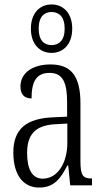

<svg xmlns="http://www.w3.org/2000/svg" viewBox="-20 -834 469 864"><path d="M212 -596C264 -596 305 -634 305 -705C305 -776 264 -814 212 -814C160 -814 119 -776 119 -705C119 -634 160 -596 212 -596ZM212 -631C180 -631 154 -651 154 -705C154 -760 180 -780 212 -780C244 -780 271 -760 271 -705C271 -651 244 -631 212 -631ZM156 10C225 10 253 -32 283 -89H287L296 0H394V-31H391C354 -31 342 -44 342 -108V-369C342 -497 296 -544 207 -544C124 -544 72 -504 72 -445C72 -410 89 -391 122 -391C122 -466 143 -506 203 -506C264 -506 282 -461 282 -372V-309L218 -306C98 -301 40 -253 40 -148C40 -41 89 10 156 10ZM172 -30C123 -30 102 -76 102 -145C102 -225 135 -270 229 -275L283 -278V-191C283 -100 239 -30 172 -30Z"/></svg>

Font: Noto Serif Armenian ExtraCondensed Light
Style: Regular
Weight: 300
Width: 2
Designer: Monotype Design Team
Foundry: Monotype Imaging Inc.
Version: Version 2.008